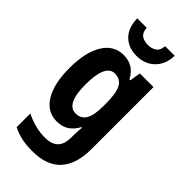

<svg xmlns="http://www.w3.org/2000/svg" viewBox="-306 -841 1153 1153"><g transform="rotate(45 270.0 -265.0)"><path d="M215 -557Q257 -557 288 -538.5Q319 -520 343 -477H350L361 -547H477V-19Q477 106 417.5 173Q358 240 232 240Q183 240 143 231.5Q103 223 66 204V88Q109 109 149.5 119Q190 129 232 129Q285 129 313.5 102Q342 75 342 14V4Q342 -13 343 -34Q344 -55 346 -72H342Q318 -29 286.5 -9.5Q255 10 211 10Q130 10 84.5 -64Q39 -138 39 -271Q39 -406 85.5 -481.5Q132 -557 215 -557ZM256 -441Q177 -441 177 -269Q177 -104 258 -104Q302 -104 323.5 -139Q345 -174 345 -252V-277Q345 -364 324 -402.5Q303 -441 256 -441ZM434 -770Q432 -695 387 -651Q342 -607 273 -607Q203 -607 160.5 -649Q118 -691 116 -770H196Q199 -732 219.5 -717Q240 -702 274 -702Q306 -702 328 -717Q350 -732 353 -770Z"/></g></svg>

Font: Noto Sans Arabic Cond
Style: Bold
Weight: 700
Width: 3
Designer: Monotype Design Team, Nadine Chahine, Nizar Qandah and Khaled Hosny
Foundry: Monotype Imaging Inc.
Version: Version 2.012; ttfautohint (v1.8.4.7-5d5b)